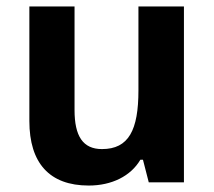

<svg xmlns="http://www.w3.org/2000/svg" viewBox="-20 -565 663 595"><path d="M255 10C326 10 385 -19 415 -70H423L441 0H550V-545H409V-285C409 -162 379 -103 296 -103C237 -103 211 -143 211 -224V-545H71V-190C71 -60 133 10 255 10Z"/></svg>

Font: Kathrein 75 Bold
Style: Regular
Weight: 700
Designer: Lazydogs Typefoundry, based on Open Sans by Ascender Corporation
Foundry: Lazydogs Typefoundry
Version: Version 1.003;PS 001.003;hotconv 1.0.88;makeotf.lib2.5.64775